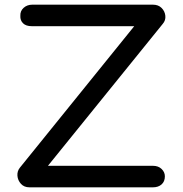

<svg xmlns="http://www.w3.org/2000/svg" viewBox="-20 -801 782 821"><path d="M106 0Q83 0 69.5 -15Q56 -30 54.5 -49.5Q53 -69 65 -84L554 -689H116Q91 -689 78.5 -701.5Q66 -714 67 -733Q66 -754 81 -767.5Q96 -781 118 -781H634Q657 -781 671 -767Q685 -753 687 -733.5Q689 -714 676 -699L185 -92H634Q657 -92 671 -78.5Q685 -65 685 -47Q685 -25 671 -12.5Q657 0 634 0Z"/></svg>

Font: Comfortaa
Style: Bold
Weight: 700
Designer: Johan Aakerlund
Foundry: Johan Aakerlund
Version: Version 3.104; ttfautohint (v1.8.1.43-b0c9)